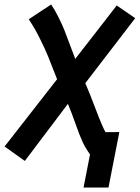

<svg xmlns="http://www.w3.org/2000/svg" viewBox="-40 -692 623 857"><path d="M481 -667.5Q494.6 -658.2 522.2 -639.4Q549.8 -620.6 563.5 -610.8L340.8 -320.8Q359.4 -278.3 387 -205.1Q414.6 -131.8 430.7 -102.1L492.7 -102.5L444.3 145H333L361.8 -2.9Q340.8 -31.7 327.6 -60.8Q314.5 -89.8 296.9 -139.9Q279.3 -189.9 263.2 -228.5Q231.4 -186 167 -101.1Q102.5 -16.1 70.8 26.4Q55.7 15.6 25.6 -5.9Q-4.4 -27.3 -19.5 -38.1L214.8 -338.4Q189.5 -403.8 175.3 -438.7Q161.1 -473.6 137.2 -521.5Q113.3 -569.3 88.4 -606Q105 -617.2 138.4 -639.2Q171.9 -661.1 188.5 -671.9Q205.6 -646.5 221.9 -613.5Q238.3 -580.6 247.6 -556.9Q256.8 -533.2 272.5 -491Q288.1 -448.7 295.9 -429.2Q326.7 -468.8 388.4 -548.1Q450.2 -627.4 481 -667.5Z"/></svg>

Font: Fantasque Sans Mono
Style: Bold Italic
Weight: 700
Italic angle: -11°
Monospace: yes
Designer: Jany Belluz
Version: Version 1.7.1